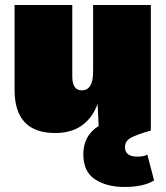

<svg xmlns="http://www.w3.org/2000/svg" viewBox="-20 -520 660 765"><path d="M567 96 594 199Q552 225 476 225Q405 225 358.5 194.5Q312 164 312 95Q312 20 373 -18L369 -106Q325 10 200 10Q38 10 38 -162V-500H268V-215Q268 -160 306 -160Q351 -160 351 -235V-500H581V0Q525 16 501.5 29Q478 42 478 66Q478 104 527 104Q554 104 567 96Z"/></svg>

Font: Elaine Sans Black
Style: Regular
Weight: 900
Designer: Wei Huang
Foundry: Wei Huang
Version: Version 2.001;December 24, 2019;FontCreator 12.0.0.2547 64-b